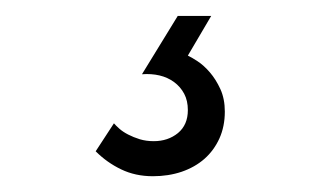

<svg xmlns="http://www.w3.org/2000/svg" viewBox="-20 -20 402 241"><path d="M203.1 0H245.1L215.8 49.8Q220.2 51.8 228 56.9Q235.8 62 243.4 70.8Q251 79.6 256.6 91.8Q262.2 104 262.2 120.1Q262.2 138.7 255.4 153.8Q248.5 168.9 236.6 179.4Q224.6 189.9 208 195.6Q191.4 201.2 171.9 201.2Q149.9 201.2 132.1 192.6Q114.3 184.1 100.1 169.9L123 134.8Q125.5 137.7 129.9 141.6Q134.3 145.5 140.9 148.9Q147.5 152.3 155.5 154.8Q163.6 157.2 172.9 157.2Q190.9 157.2 203.4 147Q215.8 136.7 215.8 118.2Q215.8 106.4 211.2 97.7Q206.5 88.9 198.5 83Q190.4 77.1 180.2 74.7Q169.9 72.3 158.2 73.2Z"/></svg>

Font: Abel
Style: Regular
Weight: 400
Designer: Matthew Desmond
Foundry: Matthew Desmond
Version: Version 1.003